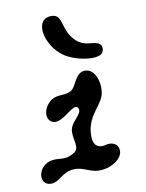

<svg xmlns="http://www.w3.org/2000/svg" viewBox="-82 -741 643 843"><g transform="rotate(-10 239.0 -319.5)"><path d="M308 -420C359 -422 378 -341 361 -296C344 -250 282 -212 287 -123C289 -87 314 -75 342 -83C370 -91 400 -80 400 -47C400 -13 355 18 309 22C254 27 236 -4 186 -2C133 0 117 43 77 43C20 43 30 -48 101 -58C136 -63 156 -46 198 -72C229 -91 204 -128 207 -169C210 -210 268 -237 252 -264C236 -291 185 -221 144 -221C104 -221 95 -276 135 -313C166 -342 198 -325 230 -341C260 -356 262 -418 308 -420ZM388 -476C350 -459 270 -476 227 -506C151 -559 125 -682 206 -682C261 -682 235 -611 292 -559C327 -527 360 -539 387 -528C413 -517 404 -483 388 -476Z"/></g></svg>

Font: PicNic
Style: Regular
Weight: 400
Designer: Mariel Nils
Foundry: Velvetyne Type Foundry
Version: Version 2.000;Glyphs 3.2.3 (3260)